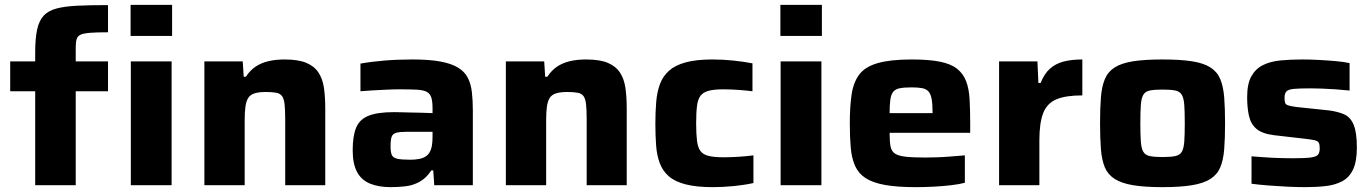

<svg xmlns="http://www.w3.org/2000/svg" viewBox="-20 -763 5653 791"><path d="M125 0V-387H22V-510H125V-548Q125 -605 133 -641.5Q141 -678 160 -698.5Q179 -719 213 -728Q247 -737 299 -739.5Q351 -742 425 -742V-630Q380 -630 353 -628Q326 -626 313 -620.5Q300 -615 296 -602.5Q292 -590 292 -569V-510H425V-387H292V0ZM519 0V-510H687V0ZM518 -615V-743H689V-615Z M822 0V-510H980L984 -447H993Q1010 -473 1033 -488.5Q1056 -504 1086 -511Q1116 -518 1152 -518Q1208 -518 1241 -504.5Q1274 -491 1291.5 -465Q1309 -439 1314.5 -401.5Q1320 -364 1320 -315V0H1155V-269Q1155 -310 1152.5 -333Q1150 -356 1142 -367Q1134 -378 1117.5 -381Q1101 -384 1075 -384Q1045 -384 1027.5 -378Q1010 -372 1002 -358.5Q994 -345 991 -322.5Q988 -300 988 -267V0Z M1590 8Q1540 8 1504.5 -6.5Q1469 -21 1451 -54.5Q1433 -88 1433 -144Q1433 -202 1447 -236.5Q1461 -271 1498 -286Q1535 -301 1603 -301Q1612 -301 1630.5 -300.5Q1649 -300 1672 -299.5Q1695 -299 1718.5 -298.5Q1742 -298 1762 -297V-316Q1762 -345 1757 -361Q1752 -377 1738.5 -384.5Q1725 -392 1697.5 -393.5Q1670 -395 1625 -395Q1601 -395 1571 -393.5Q1541 -392 1512.5 -390.5Q1484 -389 1465 -387V-501Q1509 -509 1563.5 -513.5Q1618 -518 1680 -518Q1749 -518 1794.5 -509.5Q1840 -501 1867 -484.5Q1894 -468 1907 -443Q1920 -418 1924 -384Q1928 -350 1928 -308V0H1769L1765 -61H1757Q1736 -29 1708.5 -14Q1681 1 1650.5 4.5Q1620 8 1590 8ZM1670 -105Q1690 -105 1706 -108Q1722 -111 1733 -118Q1744 -125 1750 -136Q1757 -148 1759.5 -164Q1762 -180 1762 -201V-220H1656Q1627 -220 1612.5 -216Q1598 -212 1593.5 -199.5Q1589 -187 1589 -160Q1589 -137 1594 -125Q1599 -113 1616.5 -109Q1634 -105 1670 -105Z M2064 0V-510H2222L2226 -447H2235Q2252 -473 2275 -488.5Q2298 -504 2328 -511Q2358 -518 2394 -518Q2450 -518 2483 -504.5Q2516 -491 2533.5 -465Q2551 -439 2556.5 -401.5Q2562 -364 2562 -315V0H2397V-269Q2397 -310 2394.5 -333Q2392 -356 2384 -367Q2376 -378 2359.5 -381Q2343 -384 2317 -384Q2287 -384 2269.5 -378Q2252 -372 2244 -358.5Q2236 -345 2233 -322.5Q2230 -300 2230 -267V0Z M2917 8Q2849 8 2804.5 -3.5Q2760 -15 2735 -37Q2710 -59 2698 -91Q2686 -123 2683 -164Q2680 -205 2680 -255Q2680 -303 2683.5 -344Q2687 -385 2699 -417Q2711 -449 2736 -471.5Q2761 -494 2804.5 -506Q2848 -518 2915 -518Q2958 -518 3001.5 -513.5Q3045 -509 3080 -502V-387Q3058 -390 3024 -392.5Q2990 -395 2960 -395Q2922 -395 2899.5 -389Q2877 -383 2866 -368.5Q2855 -354 2851.5 -326.5Q2848 -299 2848 -255Q2848 -211 2851.5 -183Q2855 -155 2866 -140.5Q2877 -126 2900 -120.5Q2923 -115 2961 -115Q2987 -115 3020.5 -117Q3054 -119 3084 -123V-9Q3049 -1 3004 3.5Q2959 8 2917 8Z M3195 -615V-743H3366V-615ZM3196 0V-510H3364V0Z M3752 8Q3676 8 3626 -1Q3576 -10 3546.5 -29Q3517 -48 3503 -79Q3489 -110 3485 -153.5Q3481 -197 3481 -254Q3481 -324 3488.5 -374Q3496 -424 3520 -456Q3544 -488 3596 -503Q3648 -518 3736 -518Q3807 -518 3852 -509Q3897 -500 3922.5 -480Q3948 -460 3960 -429Q3972 -398 3974.5 -354.5Q3977 -311 3977 -254V-216H3645Q3645 -182 3648.5 -161.5Q3652 -141 3666 -131Q3680 -121 3710 -117.5Q3740 -114 3792 -114Q3814 -114 3842 -115Q3870 -116 3899.5 -118.5Q3929 -121 3955 -123V-10Q3933 -4 3899 0Q3865 4 3827 6Q3789 8 3752 8ZM3822 -279V-299Q3822 -335 3818 -356Q3814 -377 3804.5 -387Q3795 -397 3778 -400Q3761 -403 3735 -403Q3705 -403 3687 -399.5Q3669 -396 3660 -385Q3651 -374 3648 -352.5Q3645 -331 3645 -297H3840Z M4096 0V-510H4254L4258 -421H4267Q4282 -459 4305.5 -480Q4329 -501 4362 -509.5Q4395 -518 4439 -518V-370Q4370 -370 4331.5 -353.5Q4293 -337 4277.5 -296.5Q4262 -256 4262 -185V0Z M4769 8Q4696 8 4648 0Q4600 -8 4572 -26Q4544 -44 4531.5 -74Q4519 -104 4515.5 -149Q4512 -194 4512 -255Q4512 -317 4515.5 -361.5Q4519 -406 4531.5 -436.5Q4544 -467 4572 -485Q4600 -503 4648 -510.5Q4696 -518 4769 -518Q4843 -518 4891 -510.5Q4939 -503 4967 -485Q4995 -467 5007.5 -436.5Q5020 -406 5023.5 -361.5Q5027 -317 5027 -255Q5027 -194 5023.5 -149Q5020 -104 5007.5 -74Q4995 -44 4967 -26Q4939 -8 4891 0Q4843 8 4769 8ZM4769 -116Q4803 -116 4822 -120Q4841 -124 4849 -138Q4857 -152 4859 -180Q4861 -208 4861 -255Q4861 -303 4859 -330.5Q4857 -358 4849 -372Q4841 -386 4822.5 -390Q4804 -394 4769 -394Q4735 -394 4716.5 -390Q4698 -386 4690 -372Q4682 -358 4680 -330.5Q4678 -303 4678 -255Q4678 -208 4680 -180Q4682 -152 4690 -138Q4698 -124 4717 -120Q4736 -116 4769 -116Z M5357 8Q5322 8 5282 6Q5242 4 5204 1Q5166 -2 5136 -6V-119Q5154 -118 5176 -116Q5198 -114 5221.5 -113Q5245 -112 5267.5 -111.5Q5290 -111 5308 -111Q5360 -111 5382.5 -114.5Q5405 -118 5411 -127Q5417 -136 5417 -152Q5417 -168 5413 -175Q5409 -182 5397 -185Q5385 -188 5359 -191L5229 -206Q5180 -212 5156.5 -232Q5133 -252 5125.5 -285.5Q5118 -319 5118 -363Q5118 -418 5135.5 -449Q5153 -480 5183.5 -495Q5214 -510 5255 -514Q5296 -518 5344 -518Q5379 -518 5415.5 -516Q5452 -514 5485 -511Q5518 -508 5540 -503V-390Q5512 -393 5482.5 -395Q5453 -397 5426.5 -398Q5400 -399 5381 -399Q5336 -399 5312.5 -397Q5289 -395 5280.5 -387Q5272 -379 5272 -360Q5272 -346 5274.5 -339Q5277 -332 5288 -328.5Q5299 -325 5323 -322L5456 -308Q5493 -303 5518.5 -291.5Q5544 -280 5557 -248.5Q5570 -217 5570 -155Q5570 -98 5554.5 -65Q5539 -32 5510 -16.5Q5481 -1 5442.5 3.5Q5404 8 5357 8Z"/></svg>

Font: Saira SemiExpanded
Style: Bold
Weight: 700
Width: 6
Designer: Hector Gatti with collaboration of the Omnibus-Type team
Foundry: Omnibus-Type
Version: Version 1.101